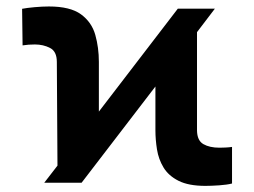

<svg xmlns="http://www.w3.org/2000/svg" viewBox="-20 -573 796 602"><path d="M118.7 0 160.2 -53.7 158.2 -378.9Q158.2 -411.6 137 -422.6Q115.7 -433.6 89.4 -433.6Q79.6 -433.6 69.6 -432.9Q59.6 -432.1 50.8 -430.7L49.3 -545.4Q64 -548.3 88.4 -550.5Q112.8 -552.7 133.3 -552.7Q200.2 -552.7 233.9 -528.1Q267.6 -503.4 278.8 -463.6Q290 -423.8 290 -378.9V-223.1L537.6 -545.9H653.8L597.7 -472.2V-164.1Q598.1 -132.3 617.7 -121.1Q637.2 -109.9 668 -109.9Q675.8 -109.9 686.3 -110.4Q696.8 -110.8 707.5 -112.3V2.4Q692.4 6.3 667.2 8.1Q642.1 9.8 624 9.8Q571.3 9.8 539.8 -6.1Q508.3 -22 492.7 -47.9Q477.1 -73.7 472.2 -104.5Q467.3 -135.3 467.3 -164.6V-301.8L235.8 0Z"/></svg>

Font: Inter Display ExtraBold
Style: Regular
Weight: 800
Designer: Rasmus Andersson
Foundry: rsms
Version: Version 4.000;git-a52131595